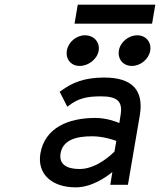

<svg xmlns="http://www.w3.org/2000/svg" viewBox="-20 -796 702 827"><path d="M315 -776 301 -694H635L649 -776ZM548 -512C585 -512 621 -541 627 -578C633 -615 608 -644 571 -644C534 -644 498 -615 492 -578C486 -541 511 -512 548 -512ZM323 -512C361 -512 399 -541 405 -578C411 -615 384 -644 346 -644C309 -644 274 -615 268 -578C262 -541 286 -512 323 -512ZM237 -401 270 -336 275 -340C316 -372 353 -381 415 -381C486 -381 510 -359 499 -298L494 -266C480 -272 439 -288 390 -288C275 -288 173 -246 154 -135C139 -46 204 11 306 11C376 11 438 -34 464 -55L455 0H531L582 -298C601 -409 548 -462 429 -462C343 -462 290 -440 242 -404ZM241 -136C251 -193 308 -209 376 -209C424 -209 468 -194 481 -189L473 -143C463 -133 397 -68 323 -68C266 -68 233 -89 241 -136Z"/></svg>

Font: Charger Monospace
Style: Regular
Weight: 400
Designer: Jasper
Foundry: Cannot Into Space Fonts
Version: Version 0.980